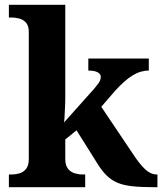

<svg xmlns="http://www.w3.org/2000/svg" viewBox="-20 -780 677 800"><path d="M17 0V-53H29Q44 -53 60.5 -57.5Q77 -62 88.5 -76Q100 -90 100 -118V-646Q100 -673 88 -686Q76 -699 59.5 -703Q43 -707 29 -707H17V-760H252V-377Q252 -364 251.5 -347.5Q251 -331 250 -314.5Q249 -298 248.5 -286Q248 -274 247 -270L373 -411Q384 -424 390 -432.5Q396 -441 398 -448Q400 -455 400 -459Q400 -472 386.5 -479Q373 -486 348 -486V-536H600V-486Q583 -486 566 -481Q549 -476 532 -465.5Q515 -455 497 -439Q479 -423 459 -401L402 -335L535 -137Q562 -96 585 -74.5Q608 -53 633 -53H636V0H622Q568 0 531 -4Q494 -8 468.5 -19Q443 -30 423 -50Q403 -70 383 -103L299 -237L252 -199V-118Q252 -90 264 -76Q276 -62 292.5 -57.5Q309 -53 323 -53H335V0Z"/></svg>

Font: Noto Serif Khmer
Style: Bold
Weight: 700
Version: Version 2.003